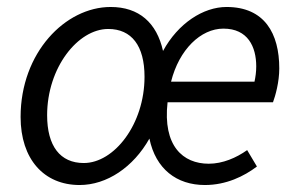

<svg xmlns="http://www.w3.org/2000/svg" viewBox="-20 -518 853 550"><path d="M208 12C286 12 362 -39 408 -121C426 -34 486 12 567 12C628 12 679 -13 716 -41L688 -88C657 -66 618 -49 578 -49C504 -49 446 -100 460 -225H762C769 -244 780 -283 780 -322C780 -422 738 -498 629 -498C562 -498 490 -451 447 -372C429 -453 378 -498 297 -498C167 -498 39 -367 39 -183C39 -62 106 12 208 12ZM220 -51C152 -51 115 -100 115 -188C115 -324 203 -435 290 -435C357 -435 394 -387 394 -298C394 -162 307 -51 220 -51ZM470 -284C493 -376 555 -436 620 -436C690 -436 714 -384 714 -328C714 -312 712 -298 709 -284Z"/></svg>

Font: Source Sans Pro
Style: Italic
Weight: 400
Italic angle: -11°
Designer: Paul D. Hunt
Foundry: Adobe Systems Incorporated
Version: Version 3.006;hotconv 1.0.111;makeotfexe 2.5.65597